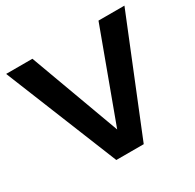

<svg xmlns="http://www.w3.org/2000/svg" viewBox="-150 -853 1037 1019"><g transform="rotate(-30 368.5 -344.0)"><path d="M284 0 6 -688H167L369 -138L572 -688H731L452 0Z"/></g></svg>

Font: Roundo SemiBold
Style: Regular
Weight: 600
Designer: Namrata Goyal (Gurmukhi), Shiva Nallaperumal (Latin)
Foundry: Indian Type Foundry
Version: Version 1.000;PS 1.0;hotconv 1.0.88;makeotf.lib2.5.647800